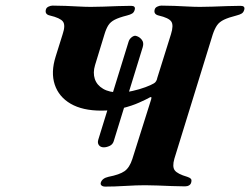

<svg xmlns="http://www.w3.org/2000/svg" viewBox="-20 -675 909 698"><path d="M361.4 3.4Q354.3 3.4 349.5 -0.4Q344.7 -4.1 346.4 -10.9Q351.3 -27 374.2 -32.2Q414.5 -40 432.7 -52.7Q451 -65.5 461.2 -97.2L526.5 -304.2Q531.2 -317.6 530.5 -320.5Q529.8 -323.4 525.6 -321.4Q512.5 -313.9 486 -302.1Q459.5 -290.2 424.5 -281.5Q389.4 -272.8 348.4 -272.8Q280.3 -272.8 237 -297.8Q193.8 -322.9 179 -367.5Q164.2 -412.1 182.4 -469.7L207.8 -550.8Q218.8 -583.4 208.8 -596.6Q198.9 -609.8 161.1 -618.7Q151.8 -620.7 148.1 -626.2Q144.5 -631.7 146.9 -640.4Q148.6 -647.2 156.3 -650.9Q164.1 -654.6 171.2 -654.6Q193.7 -654.6 218.6 -653.6Q243.4 -652.6 267.2 -651.3Q290.9 -650 310.7 -650Q330.5 -650 356 -650.9Q381.4 -651.8 408 -652.8Q434.7 -653.8 456.4 -653.8Q473.8 -653.8 469.7 -639.5Q467.3 -630.1 460.5 -625.9Q453.8 -621.7 441.7 -618.7Q412.8 -611.4 397.2 -603.4Q381.6 -595.4 373.8 -583.1Q365.9 -570.7 359.7 -550L325.5 -438.1Q317.2 -410.6 324.7 -387.9Q332.3 -365.3 355 -352.1Q377.7 -338.8 413.5 -338.8Q437.1 -338.8 462.3 -344.5Q487.6 -350.2 508.5 -358Q529.4 -365.8 539.2 -371.8Q544.4 -374.6 547.5 -379.9Q550.7 -385.1 551.9 -392.1L601.6 -550.8Q611.8 -583.4 602.7 -596.7Q593.6 -610.1 556.5 -618.7Q547.3 -620.9 543.6 -626.3Q539.9 -631.7 542.4 -640.4Q544 -647.2 551.8 -650.9Q559.5 -654.6 566.6 -654.6Q589.2 -654.6 614.2 -653.6Q639.2 -652.6 663.2 -651.3Q687.2 -650 707.4 -650Q727.4 -650 753.2 -650.9Q779 -651.8 805.9 -652.8Q832.8 -653.8 854.5 -653.8Q872 -653.8 867.9 -639.5Q865.4 -630.1 858.7 -625.9Q852 -621.7 839.9 -618.7Q811 -611.4 794.3 -603.4Q777.6 -595.4 769.1 -583.1Q760.5 -570.7 753.5 -550L613.9 -98Q605.5 -68.7 615.4 -55.6Q625.3 -42.5 660.8 -32.2Q670 -29.2 673.8 -25.2Q677.6 -21.2 675.1 -11.7Q673.5 -4.9 667.4 -1.2Q661.2 2.5 652.5 2.5Q630.8 2.5 604.5 1.4Q578.3 0.4 553 -0.6Q527.8 -1.6 507.6 -1.6Q476.7 -1.6 436 0.9Q395.3 3.4 361.4 3.4ZM357.4 -139.4Q345.5 -139.4 339.6 -147.3Q333.6 -155.2 337.4 -167.5L447.5 -523.6Q450.3 -532.7 457.8 -538.9Q465.3 -545 471.7 -545Q473.5 -545 474.4 -544.5Q475.2 -544 476.2 -544Q487.5 -540.7 495.6 -530.3Q503.7 -519.9 499 -504L393.4 -161.6Q389.7 -149.7 378.6 -144.6Q367.4 -139.4 357.4 -139.4Z"/></svg>

Font: EB Garamond
Style: Italic
Weight: 400
Italic angle: -17.2°
Designer: Georg Duffner and Octavio Pardo
Foundry: Georg Duffner
Version: Version 1.001